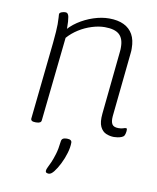

<svg xmlns="http://www.w3.org/2000/svg" viewBox="-84 -595 726 886"><g transform="rotate(10 278.5 -152.0)"><path d="M472 6Q453 6 435 -1.5Q417 -9 407 -30Q397 -51 401 -91L431 -386Q432 -392 432 -398Q432 -404 432 -408Q432 -448 411 -467Q390 -486 343 -486Q315 -486 283 -476Q251 -466 222.5 -448Q194 -430 173 -406L131 -12Q130 2 107 2H103Q91 2 86 -2Q81 -6 82 -13L120 -373Q123 -402 124.5 -425.5Q126 -449 126 -461Q126 -481 125 -492Q124 -503 124 -507Q124 -512 127 -514.5Q130 -517 135 -519Q140 -521 144.5 -521.5Q149 -522 153 -522Q165 -522 168.5 -503.5Q172 -485 172 -453Q172 -442 170.5 -432Q169 -422 166 -413L157 -430Q179 -460 212 -482Q245 -504 283 -516.5Q321 -529 356 -529Q397 -529 425 -515.5Q453 -502 467.5 -476Q482 -450 482 -411Q482 -406 482 -400Q482 -394 481 -389L450 -87Q448 -62 455.5 -50Q463 -38 485 -38Q499 -38 507 -41Q515 -44 520 -44Q523 -44 524 -42Q525 -40 525 -37Q525 -33 524.5 -28Q524 -23 522.5 -18Q521 -13 519 -9Q516 -4 507.5 -0.5Q499 3 489 4.5Q479 6 472 6ZM205 225Q200 225 195 223Q190 221 190 214Q190 207 195.5 196.5Q201 186 208 170Q215 154 222.5 129.5Q230 105 234 69Q235 59 241.5 55Q248 51 260 51Q283 51 283 66Q283 88 275 115Q267 142 254.5 167Q242 192 229 208.5Q216 225 205 225Z"/></g></svg>

Font: Asap ExtraLight
Style: Italic
Weight: 250
Italic angle: -6°
Version: Version 3.001